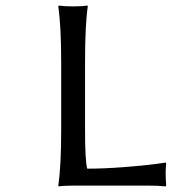

<svg xmlns="http://www.w3.org/2000/svg" viewBox="-20 -668 618 691"><path d="M286.1 -444.8V-200.2Q286.1 -88.4 293.9 -61Q353.5 -61 424.1 -66.4Q494.6 -71.8 535.2 -77.1L576.2 -83L578.1 -79.1Q576.2 -63.5 576.2 -43.9Q576.2 -28.3 578.1 0L576.2 2.9Q551.8 0 516.1 0H243.2Q228 0 214.8 0.7Q201.7 1.5 196.3 2L190.9 2.9L189.9 0Q200.2 -71.3 200.2 -200.2V-444.8Q200.2 -569.8 189.9 -645L191.9 -647.9Q210.4 -645 243.2 -645Q276.4 -645 294.9 -647.9L295.9 -645Q286.1 -578.6 286.1 -444.8Z"/></svg>

Font: Linear Smooth
Style: Regular
Weight: 400
Designer: Philipp H. Poll, Flanker
Foundry: Philipp H. Poll, reworked by Flanker
Version: Version 1.061 | FøM Fix